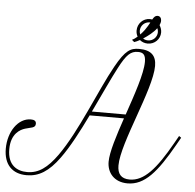

<svg xmlns="http://www.w3.org/2000/svg" viewBox="-64 -1058 1165 1146"><g transform="rotate(5 518.5 -485.0)"><path d="M166 -287.6C166 -305.7 152.8 -311 133.8 -311C58.6 -311 0 -227.1 0 -124.5C0 -29.3 50.8 22.9 137.7 22.9C210 22.9 269 -12.7 332.5 -100.6C381.3 -167.5 433.1 -265.6 481.4 -365.7H687C650.9 -259.3 618.2 -157.7 618.2 -100.1C618.2 -33.7 661.6 19 741.7 19C843.8 19 915.5 -65.4 1011.7 -235.4L1037.1 -280.3L1023.9 -289.6L998.5 -244.6C908.7 -85.4 838.9 -4.9 752.4 -4.9C700.2 -4.9 678.7 -33.7 678.7 -83C678.7 -219.7 844.7 -551.8 844.7 -693.4C844.7 -754.9 813.5 -786.6 741.2 -786.6C690.4 -786.6 659.7 -771 602.1 -667.5C519.5 -519.5 424.3 -265.1 317.4 -115.2C259.3 -34.2 207 3.9 139.2 3.9C79.6 3.9 21 -25.4 21 -122.6C21 -217.3 76.7 -244.6 104 -252.9C136.7 -263.7 166 -260.7 166 -287.6ZM624 -661.6C667.5 -745.1 692.9 -768.1 735.8 -768.1C763.7 -768.1 782.2 -758.8 782.2 -712.9C782.2 -642.1 737.8 -514.2 695.3 -389.6H492.7C542.5 -492.7 588.4 -594.7 624 -661.6ZM708 -824.7C716.8 -827.6 728.5 -832.5 741.2 -839.8C753.9 -829.1 770.5 -822.8 789.1 -822.8C830.6 -822.8 863.3 -855.5 863.3 -896C863.3 -911.6 857.9 -926.3 850.1 -938.5C854 -947.8 856.9 -956.5 856.9 -965.3C856.9 -980 849.6 -992.7 833.5 -992.7C820.3 -992.7 812.5 -983.9 803.7 -968.3C799.3 -969.2 794.9 -969.7 789.6 -969.7C749 -969.7 716.3 -936.5 716.3 -895C716.3 -881.3 719.7 -869.6 725.6 -858.9C714.4 -849.1 703.6 -841.3 693.8 -836.9ZM843.8 -896C843.8 -866.2 819.8 -841.8 789.1 -841.8C777.3 -841.8 767.6 -844.7 759.3 -850.6C788.1 -869.1 819.3 -893.1 838.4 -919.4C841.8 -912.1 843.8 -904.3 843.8 -896ZM735.4 -895C735.4 -925.8 759.8 -949.7 789.6 -949.7C791 -949.7 792.5 -949.2 793.9 -949.2C786.6 -936 777.8 -919.9 765.1 -902.3C756.8 -891.6 748.5 -881.3 740.2 -873C737.3 -879.9 735.4 -887.2 735.4 -895Z"/></g></svg>

Font: Petit Formal Script
Style: Regular
Weight: 400
Designer: Pablo Impallari, Brenda Gallo, Rodrigo Fuenzalida
Foundry: Pablo Impallari, Brenda Gallo, Rodrigo Fuenzalida
Version: Version 1.001